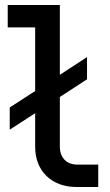

<svg xmlns="http://www.w3.org/2000/svg" viewBox="-20 -750 440 770"><path d="M289 -90C247 -90 220 -118 220 -162V-361L329 -432V-521L220 -450V-730H11V-640H121V-385L19 -319V-230L121 -296V-161C121 -64 187 0 287 0H374V-90Z"/></svg>

Font: Tekne LDO Medium
Style: Regular
Weight: 500
Monospace: yes
Designer: Alessio Laiso, Mario Rullo, Paolo Rosset
Foundry: Alessio Laiso
Version: Version 1.000;hotconv 1.0.109;makeotfexe 2.5.65596